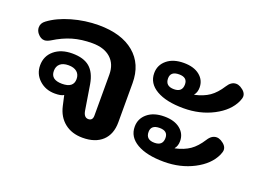

<svg xmlns="http://www.w3.org/2000/svg" viewBox="-91 -799 1392 1024"><g transform="rotate(20 605.5 -287.0)"><path d="M284 -113 271 -171Q257 -161 221 -161Q168 -161 132 -194Q96 -227 96 -276Q96 -329 135 -361.5Q174 -394 237 -394Q301 -394 335.5 -365Q370 -336 381 -273L404 -131Q410 -94 435 -94Q460 -94 460 -123V-355Q460 -415 422.5 -448.5Q385 -482 318 -482Q257 -482 207 -467.5Q157 -453 104 -420Q85 -409 71 -409Q50 -409 32 -431Q20 -446 20 -464Q20 -488 42 -504Q91 -541 166 -562.5Q241 -584 318 -584Q447 -584 519.5 -523.5Q592 -463 592 -355V-133Q592 -65 552 -27.5Q512 10 440 10Q379 10 338 -22.5Q297 -55 284 -113ZM304 -273Q304 -299 287 -313.5Q270 -328 239 -328Q208 -328 191.5 -313.5Q175 -299 175 -273Q175 -223 239 -223Q304 -223 304 -273Z M682 -445Q682 -491 717.5 -520.5Q753 -550 813 -550Q870 -550 903 -523.5Q936 -497 936 -455Q936 -428 922 -411V-409Q972 -420 1004.5 -442.5Q1037 -465 1065 -509Q1085 -541 1113 -541Q1125 -541 1138 -534Q1171 -515 1171 -490Q1171 -479 1163 -461Q1135 -400 1060 -361Q985 -322 892 -322Q794 -322 738 -354.5Q682 -387 682 -445ZM857 -444Q857 -484 810 -484Q761 -484 761 -444Q761 -400 810 -400Q857 -400 857 -444ZM682 -141Q682 -187 717.5 -216.5Q753 -246 813 -246Q870 -246 903 -219.5Q936 -193 936 -151Q936 -124 922 -107V-105Q972 -116 1004.5 -138.5Q1037 -161 1065 -205Q1085 -237 1113 -237Q1125 -237 1138 -230Q1171 -211 1171 -186Q1171 -175 1163 -157Q1135 -96 1060 -57Q985 -18 892 -18Q794 -18 738 -50.5Q682 -83 682 -141ZM857 -140Q857 -180 810 -180Q761 -180 761 -140Q761 -96 810 -96Q857 -96 857 -140Z"/></g></svg>

Font: Kodchasan
Style: Bold
Weight: 700
Designer: Katatrad Aksorn Co.,Ltd.
Foundry: Cadson Demak Co.,Ltd.
Version: Version 1.000; ttfautohint (v1.6)